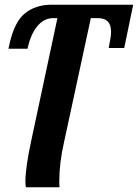

<svg xmlns="http://www.w3.org/2000/svg" viewBox="-20 -556 586 816"><path d="M88 216Q88 156 113 41L224 -479H206Q167 -479 138.5 -444.5Q110 -410 97 -349H16L19 -363Q40 -462 85.5 -499Q131 -536 200 -536H546L508 -352H442L449 -391Q452 -406 452 -422Q452 -479 396 -479H366L252 49Q232 137 232 214Q232 235 233 240H90Q88 228 88 216Z"/></svg>

Font: Noto Serif Narrow
Style: Bold Italic
Weight: 700
Width: 4
Italic angle: -12°
Designer: Monotype Design Team
Foundry: Monotype Imaging Inc.
Version: Version 1.001